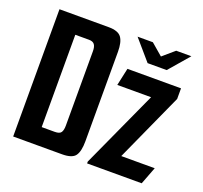

<svg xmlns="http://www.w3.org/2000/svg" viewBox="-111 -752 929 879"><g transform="rotate(20 353.5 -312.0)"><path d="M415.8 -624.3H490.3L547.2 -575.5L604 -624.3H677.9L593.3 -526.1H500.4ZM36.9 -620H276.1Q323.1 -620 339.1 -597.8Q355.1 -575.6 355.1 -528.6V-92.4Q355.1 -43.7 339.6 -21.8Q324.1 0 275.4 0H36.9ZM208.1 -85.1Q232 -85.1 239.2 -96Q246.5 -106.9 246.5 -129.1V-491.9Q246.5 -513.7 238.6 -524.3Q230.6 -534.9 211.9 -534.9H144.9V-85.1ZM397.1 -9 568.7 -384.9H404.1L422.6 -470H683.6V-418.3L532.6 -85.1H695.6L663.1 0H397.1Z"/></g></svg>

Font: Smooch Sans Thin
Style: Regular
Weight: 100
Designer: Robert E. Leuschke
Foundry: Robert E. Leuschke
Version: Version 1.010